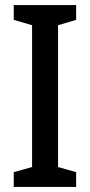

<svg xmlns="http://www.w3.org/2000/svg" viewBox="-20 -734 354 754"><path d="M279 0V-58L208 -78V-635L279 -656V-714H34V-656L106 -635V-78L34 -58V0Z"/></svg>

Font: Noto Sans Devanagari Condensed Medium
Style: Regular
Weight: 500
Width: 3
Designer: Jelle Bosma - Monotype Design Team
Foundry: Monotype Imaging Inc.
Version: Version 2.004